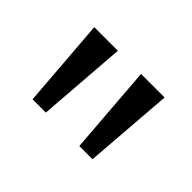

<svg xmlns="http://www.w3.org/2000/svg" viewBox="-61 -846 523 523"><g transform="rotate(45 200.5 -585.0)"><path d="M155.8 -713.9 136.2 -456.1H85L64.9 -713.9ZM335.9 -713.9 315.9 -456.1H265.1L245.1 -713.9Z"/></g></svg>

Font: f01333215
Style: Regular
Weight: 400
Foundry: Ascender Corporation
Version: Version 1.10